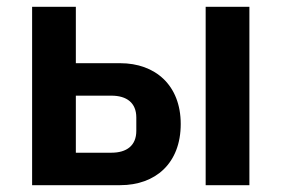

<svg xmlns="http://www.w3.org/2000/svg" viewBox="-20 -542 824 562"><path d="M74 0H332C435 0 509 -64 509 -179C509 -293 434 -357 332 -357H202V-522H74ZM582 0H710V-522H582ZM202 -95V-262H306C351 -262 379 -241 379 -198V-159C379 -116 351 -95 306 -95Z"/></svg>

Font: Braiins Sans SemiBold
Style: Regular
Weight: 600
Designer: Mike Abbink, Paul van der Laan, Pieter van Rosmalen, Jiri Chlebus, Lubos Buracinsky
Foundry: Bold Monday, Sudetype
Version: Version 1.000;hotconv 1.0.109;makeotfexe 2.5.65596